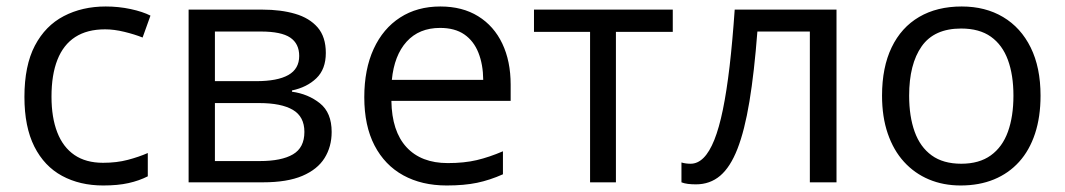

<svg xmlns="http://www.w3.org/2000/svg" viewBox="-20 -565 3299 595"><path d="M299.8 9.8Q227.5 9.8 172.4 -20Q117.2 -49.8 86.4 -110.8Q55.7 -171.9 55.7 -264.6Q55.7 -361.8 88.1 -423.6Q120.6 -485.4 177.7 -515.1Q234.9 -544.9 307.6 -544.9Q347.7 -544.9 385 -536.9Q422.4 -528.8 446.3 -516.6L421.9 -448.7Q397.5 -458.5 365.5 -466.3Q333.5 -474.1 305.7 -474.1Q250 -474.1 213.1 -450.2Q176.3 -426.3 158 -379.9Q139.6 -333.5 139.6 -265.6Q139.6 -200.7 157.5 -154.8Q175.3 -108.9 210.7 -84.7Q246.1 -60.5 299.3 -60.5Q341.8 -60.5 376 -69.6Q410.2 -78.6 438 -90.8V-18.6Q411.1 -4.9 378.2 2.4Q345.2 9.8 299.8 9.8Z M989.7 -400.9Q989.7 -350.6 960.4 -322.5Q931.2 -294.4 884.8 -284.7V-280.8Q935.1 -273.9 971.4 -244.9Q1007.8 -215.8 1007.8 -156.2Q1007.8 -110.4 985.8 -75.2Q963.9 -40 917 -20Q870.1 0 794.9 0H564.5V-535.2H793Q850.6 -535.2 894.8 -522.2Q939 -509.3 964.4 -480Q989.7 -450.7 989.7 -400.9ZM923.3 -156.2Q923.3 -203.6 887.5 -224.6Q851.6 -245.6 783.2 -245.6H646V-65.9H785.2Q852.5 -65.9 887.9 -86.7Q923.3 -107.4 923.3 -156.2ZM907.2 -391.6Q907.2 -429.7 879.4 -448.5Q851.6 -467.3 788.1 -467.3H646V-313.5H773.9Q839.8 -313.5 873.5 -332.5Q907.2 -351.6 907.2 -391.6Z M1344.7 -544.9Q1413.1 -544.9 1461.9 -514.6Q1510.7 -484.4 1536.6 -429.9Q1562.5 -375.5 1562.5 -302.7V-252.4H1192.9Q1194.3 -158.2 1239.7 -108.9Q1285.2 -59.6 1367.7 -59.6Q1418.5 -59.6 1457.5 -68.8Q1496.6 -78.1 1538.6 -96.2V-24.9Q1498 -6.8 1458.3 1.5Q1418.5 9.8 1364.3 9.8Q1287.1 9.8 1229.7 -21.7Q1172.4 -53.2 1140.6 -114.3Q1108.9 -175.3 1108.9 -263.7Q1108.9 -350.1 1137.9 -413.3Q1167 -476.6 1220 -510.7Q1272.9 -544.9 1344.7 -544.9ZM1343.8 -478.5Q1278.8 -478.5 1240.2 -436Q1201.7 -393.6 1194.3 -317.4H1477.5Q1477.1 -365.2 1462.6 -401.6Q1448.2 -438 1418.9 -458.3Q1389.6 -478.5 1343.8 -478.5Z M2064.9 -466.3H1888.7V0H1808.6V-466.3H1634.8V-535.2H2064.9Z M2572.3 0H2489.7V-467.3H2327.1Q2317.4 -340.8 2302.5 -250.7Q2287.6 -160.6 2265.4 -103.8Q2243.2 -46.9 2211.7 -20.3Q2180.2 6.3 2136.7 6.3Q2123.5 6.3 2111.8 4.9Q2100.1 3.4 2091.8 0V-61.5Q2098.1 -59.6 2105.2 -58.6Q2112.3 -57.6 2120.1 -57.6Q2142.1 -57.6 2160.4 -75.9Q2178.7 -94.2 2193.6 -131.3Q2208.5 -168.5 2220.2 -225.3Q2231.9 -282.2 2241 -359.6Q2250 -437 2256.8 -535.2H2572.3Z M3204.6 -268.6Q3204.6 -202.6 3187.5 -150.9Q3170.4 -99.1 3138.2 -63.5Q3106 -27.8 3060.3 -9Q3014.6 9.8 2957 9.8Q2903.3 9.8 2858.6 -9Q2814 -27.8 2781.5 -63.5Q2749 -99.1 2731.2 -150.9Q2713.4 -202.6 2713.4 -268.6Q2713.4 -356.4 2743.2 -418.2Q2772.9 -480 2828.4 -512.5Q2883.8 -544.9 2960.4 -544.9Q3033.7 -544.9 3088.6 -512.2Q3143.6 -479.5 3174.1 -417.7Q3204.6 -356 3204.6 -268.6ZM2797.4 -268.6Q2797.4 -204.1 2814.5 -156.7Q2831.5 -109.4 2867.2 -83.5Q2902.8 -57.6 2959 -57.6Q3014.6 -57.6 3050.5 -83.5Q3086.4 -109.4 3103.5 -156.7Q3120.6 -204.1 3120.6 -268.6Q3120.6 -332.5 3103.5 -379.2Q3086.4 -425.8 3050.8 -451.2Q3015.1 -476.6 2958.5 -476.6Q2875 -476.6 2836.2 -421.4Q2797.4 -366.2 2797.4 -268.6Z"/></svg>

Font: Wonky
Style: Regular
Weight: 400
Designer: Monotype Design Team
Foundry: Monotype Imaging Inc.
Version: Version 3.000